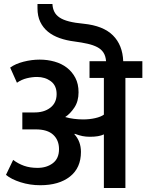

<svg xmlns="http://www.w3.org/2000/svg" viewBox="-20 -943 734 963"><path d="M512 -636Q510 -662 499 -679Q488 -696 468 -706.5Q448 -717 419.5 -723.5Q391 -730 353 -735Q313 -740 279 -752Q245 -764 220.5 -784Q196 -804 182 -833Q168 -862 168 -902V-923H243Q244 -901 252.5 -884Q261 -867 279 -855Q297 -843 326.5 -835.5Q356 -828 399 -824Q498 -814 546.5 -765.5Q595 -717 598 -636H694V-552H609V0H501V-269Q477 -257 431 -257Q411 -257 393.5 -260.5Q376 -264 355 -272L353 -270Q386 -234 386 -181Q386 -101 331 -57.5Q276 -14 182 -14Q130 -14 83 -29Q36 -44 10 -66L46 -141Q71 -122 100.5 -111.5Q130 -101 168 -101Q214 -101 245 -124.5Q276 -148 276 -195Q276 -240 247 -267Q218 -294 160 -294H92V-379H149Q200 -378 232 -402.5Q264 -427 264 -471Q264 -514 235 -535.5Q206 -557 166 -557Q141 -557 114.5 -550.5Q88 -544 65 -528L31 -604Q57 -623 98 -633.5Q139 -644 179 -644Q218 -644 253.5 -634Q289 -624 315.5 -603.5Q342 -583 358 -552.5Q374 -522 374 -480Q374 -435 353 -403.5Q332 -372 307 -356Q327 -350 350.5 -347Q374 -344 397 -344Q429 -344 457.5 -350.5Q486 -357 501 -368V-552H429V-636Z"/></svg>

Font: Mukta SemiBold
Style: Regular
Weight: 600
Designer: Girish Dalvi and Yashodeep Gholap
Foundry: Ek Type
Version: Version 2.538;PS 1.002;hotconv 16.6.51;makeotf.lib2.5.65220;